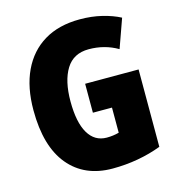

<svg xmlns="http://www.w3.org/2000/svg" viewBox="-109 -818 854 923"><g transform="rotate(-15 318.5 -357.0)"><path d="M316 -418H582V-33Q527 -12 465.5 -1Q404 10 339 10Q200 10 121.5 -84.5Q43 -179 43 -359Q43 -473 81.5 -554.5Q120 -636 193 -680Q266 -724 371 -724Q430 -724 481 -711.5Q532 -699 570 -679L519 -536Q454 -574 375 -574Q299 -574 262.5 -515Q226 -456 226 -354Q226 -250 258 -195.5Q290 -141 350 -141Q382 -141 411 -149V-274H316Z"/></g></svg>

Font: Noto Sans Malayalam Condensed Black
Style: Regular
Weight: 900
Width: 3
Designer: Jelle Bosma - Monotype Design Team
Foundry: Monotype Imaging Inc.
Version: Version 2.104; ttfautohint (v1.8.4.7-5d5b)